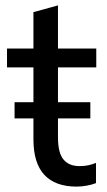

<svg xmlns="http://www.w3.org/2000/svg" viewBox="-20 -683 396 712"><path d="M264 9Q185 9 144.5 -34.5Q104 -78 104 -166V-433H6V-503H104V-638L195 -663V-503H337V-433H195V-174Q195 -116 215.5 -91.5Q236 -67 275 -67Q295 -67 309.5 -70.5Q324 -74 336 -79V-4Q321 2 301.5 5.5Q282 9 264 9ZM34 -244V-304H315V-244Z"/></svg>

Font: Mulish Medium
Style: Regular
Weight: 500
Designer: Vernon Adams
Foundry: Vernon Adams
Version: Version 3.603; ttfautohint (v1.8.3)